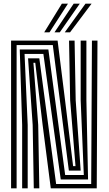

<svg xmlns="http://www.w3.org/2000/svg" viewBox="-20 -1020 588 1040"><path d="M40 0V-800H292L332.5 -476.2L376 -120H389L360 -477L354 -800H384L390 -477L417 -96H353L266 -776H70V0ZM100 0V-343.2L87 -752H242L333 -72H434L417 -477V-800H448V-477L457 -48H309L215 -728H113L130 -343.2V0ZM163 0 157 -343.2 132 -704H193L284 -23.2H474L478 -800H508L504 0H255L210.8 -344L171 -680H161L187 -343.2L193 0ZM219.5 -845 315 -1000H348L248.2 -845ZM330.8 -845 443 -1000H476L359.5 -845ZM275.2 -845 379 -1000H412L303.8 -845Z"/></svg>

Font: Big Shoulders Inline Display Thin Black
Style: Regular
Weight: 900
Version: Version 2.002